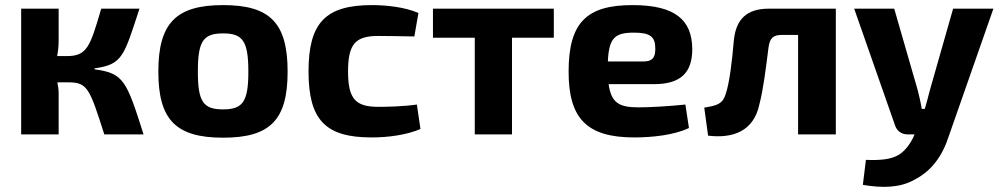

<svg xmlns="http://www.w3.org/2000/svg" viewBox="-20 -527 3926 753"><path d="M351 -259C461 -274 466 -307 527 -493H377C333 -342 321 -307 241 -307H204C208 -327 210 -347 210 -367V-493H63V0H210V-162C210 -175 208 -189 205 -204H250C323 -204 332 -179 389 0H543C476 -211 465 -240 351 -255Z M855 -507C670 -507 601 -436 601 -246C601 -57 670 13 855 13C1040 13 1108 -57 1108 -246C1108 -436 1040 -507 855 -507ZM855 -396C932 -396 954 -366 954 -246C954 -128 932 -98 855 -98C777 -98 756 -128 756 -246C756 -366 777 -396 855 -396Z M1615 -117C1559 -109 1495 -108 1464 -108C1375 -108 1345 -138 1345 -247C1345 -356 1375 -386 1464 -386C1501 -386 1551 -385 1605 -384L1621 -476C1567 -500 1491 -507 1439 -507C1257 -507 1190 -438 1190 -247C1190 -57 1256 12 1437 12C1504 12 1575 2 1629 -21Z M2152 -379V-493H1678V-379H1842V0H1988V-379Z M2545 -197C2653 -197 2695 -245 2695 -335C2694 -448 2629 -507 2461 -507C2283 -507 2210 -441 2210 -246C2210 -64 2280 12 2467 12C2537 12 2624 3 2682 -25L2668 -117C2601 -110 2529 -106 2484 -106C2409 -106 2377 -123 2367 -197ZM2364 -286C2368 -379 2392 -399 2466 -399C2530 -399 2550 -383 2550 -337C2550 -309 2545 -286 2504 -286Z M3258 -493H2995C2908 -493 2866 -451 2858 -368C2851 -285 2841 -202 2826 -158C2814 -119 2792 -113 2742 -105L2757 5C2857 17 2936 -14 2958 -117C2973 -173 2984 -260 2994 -341C2999 -377 3012 -390 3046 -390H3110V0H3258Z M3876 -493H3718L3627 -174C3622 -153 3614 -125 3607 -100H3595C3591 -125 3585 -150 3579 -174L3487 -493H3330L3490 -36C3497 -14 3515 0 3539 0H3567C3553 34 3530 65 3505 80C3474 99 3430 102 3376 100L3364 198C3439 211 3510 210 3566 178C3631 145 3675 88 3701 7Z"/></svg>

Font: SnT
Style: Bold
Weight: 700
Designer: Natanael Gama
Version: Version 1.001;PS 001.001;hotconv 1.0.70;makeotf.lib2.5.58329